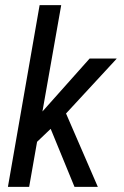

<svg xmlns="http://www.w3.org/2000/svg" viewBox="-20 -731 486 751"><path d="M271 -1 178.2 -227.1 125 -176.3 94.2 -1V0H93.3H12.7H11.2V-1.5L134.8 -710L135.3 -710.9H136.2H217.8H219.2V-709.5L146 -294.9L330.1 -501.5L330.6 -502H331.1H433.6H436.5L434.6 -499.5L238.3 -287.1L361.8 -2L362.8 0H360.8H272.5H271.5Z"/></svg>

Font: MAUL Condensed Italic
Style: Condenced Regular Italic
Weight: 400
Italic angle: -12°
Designer: MAUL
Version: Version 1.0; 2020; ttfautohint (v1.8.3)